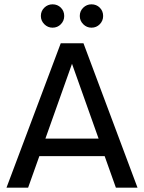

<svg xmlns="http://www.w3.org/2000/svg" viewBox="-20 -868 666 888"><path d="M10 0 261 -668H366L616 0H516L464 -146H162L110 0ZM190 -227H436L313 -573ZM403 -740Q381 -740 365 -756Q349 -772 349 -794Q349 -817 365 -832.5Q381 -848 403 -848Q426 -848 441.5 -832.5Q457 -817 457 -794Q457 -772 441.5 -756Q426 -740 403 -740ZM223 -740Q201 -740 185 -756Q169 -772 169 -794Q169 -817 185 -832.5Q201 -848 223 -848Q246 -848 261.5 -832.5Q277 -817 277 -794Q277 -772 261.5 -756Q246 -740 223 -740Z"/></svg>

Font: Atkinson Hyperlegible Next
Style: Regular
Weight: 400
Designer: Elliott Scott, Megan Eiswerth, Linus Boman, Theodore Petrosky, Letters from Sweden
Foundry: Applied Design Works, Letters from Sweden
Version: Version 2.001